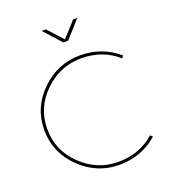

<svg xmlns="http://www.w3.org/2000/svg" viewBox="-161 -1035 1027 1153"><g transform="rotate(-20 352.5 -458.0)"><path d="M648.9 -608.9 636.2 -596.2Q541 -680.2 405 -680.2Q269 -680.2 168.9 -583Q68.8 -485.8 68.8 -349.4Q68.8 -212.9 168.9 -116Q269 -19 404.5 -19Q540 -19 636.2 -104L649.9 -90.8Q545.9 0 403.6 0Q261.2 0 155.5 -103Q49.8 -206.1 49.8 -350.1Q49.8 -494.1 155.5 -596.7Q261.2 -699.2 403.8 -699.2Q546.4 -699.2 648.9 -608.9ZM238.8 -916H266.1L353 -819.8L439.9 -916H466.8L368.2 -806.2H337.9Z"/></g></svg>

Font: Montserrat-Hairline
Style: Regular
Weight: 250
Designer: Julieta Ulanovsky
Foundry: Julieta Ulanovsky
Version: Version 1.000;PS 002.000;hotconv 1.0.70;makeotf.lib2.5.58329